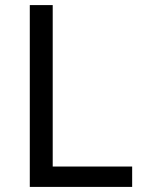

<svg xmlns="http://www.w3.org/2000/svg" viewBox="-20 -734 564 754"><path d="M97 0V-714H187V-80H499V0Z"/></svg>

Font: Noto IKEA Arabic
Style: Regular
Weight: 400
Designer: Monotype Design Team
Foundry: Monotype Imaging Inc.
Version: Version 1.200